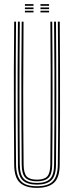

<svg xmlns="http://www.w3.org/2000/svg" viewBox="-20 -905 358 931"><path d="M159.2 6Q104.2 6 76.9 -18.8Q49.5 -43.5 48.8 -105.8Q47.8 -209 47.4 -325.6Q47 -442.2 47.2 -563Q47.5 -683.8 48.8 -800H57.8Q57 -722 56.6 -631Q56.2 -540 56.2 -446.4Q56.2 -352.8 56.6 -265.5Q57 -178.2 57.8 -107.2Q58.5 -51.8 81.4 -26.9Q104.2 -2 159.2 -2Q214.2 -2 237 -26.9Q259.8 -51.8 260.5 -107.2Q261.2 -176.8 261.8 -260.8Q262.2 -344.8 262.2 -436.2Q262.2 -527.8 261.9 -620.5Q261.5 -713.2 260.5 -800H269.8Q270.5 -694.2 271 -577.2Q271.5 -460.2 271.1 -340.4Q270.8 -220.5 269.5 -105.8Q268.8 -43 241.2 -18.5Q213.8 6 159.2 6ZM159.2 -9.8Q112.5 -9.8 90 -30.8Q67.5 -51.8 67 -106.2Q66 -207.8 65.5 -324.5Q65 -441.2 65.4 -562.8Q65.8 -684.2 67 -800H76Q75.2 -720.5 74.9 -630.9Q74.5 -541.2 74.5 -449.1Q74.5 -357 74.9 -269.4Q75.2 -181.8 76 -106.5Q76.5 -56.5 96.4 -37.1Q116.2 -17.8 159.2 -17.8Q202 -17.8 221.9 -36.9Q241.8 -56 242.2 -106.5Q243.5 -206.5 243.9 -323.2Q244.2 -440 243.9 -562.1Q243.5 -684.2 242.2 -800H251.5Q252.2 -719.8 252.6 -630.1Q253 -540.5 253 -448.8Q253 -357 252.6 -269.6Q252.2 -182.2 251.5 -106.2Q251 -52.2 228.8 -31Q206.5 -9.8 159.2 -9.8ZM159.2 -25.8Q120.8 -25.8 103.2 -43.1Q85.8 -60.5 85.2 -106.5Q84.2 -199.2 83.8 -316.1Q83.2 -433 83.6 -557.9Q84 -682.8 85.2 -800H94.2Q92.8 -634.8 92.6 -461Q92.5 -287.2 94.5 -106.5Q95 -65.2 109.4 -49.5Q123.8 -33.8 159.2 -33.8Q194.5 -33.8 209 -49.5Q223.5 -65.2 224 -106.5Q225.2 -232.2 225.6 -347.2Q226 -462.2 225.6 -573.5Q225.2 -684.8 224.2 -800H233.2Q234 -722 234.4 -631.5Q234.8 -541 234.8 -447.5Q234.8 -354 234.4 -266.4Q234 -178.8 233.2 -106.5Q232.8 -59.8 215 -42.8Q197.2 -25.8 159.2 -25.8ZM176.2 -876.8V-884.8H218V-876.8ZM100.8 -876.8V-884.8H142.5V-876.8ZM100.8 -860.8V-868.8H142.5V-860.8ZM176.2 -860.8V-868.8H218V-860.8ZM100.8 -845V-853H142.5V-845ZM176.2 -845V-853H218V-845Z"/></svg>

Font: Big Shoulders Inline Display Light
Style: Regular
Weight: 300
Designer: Patric King
Foundry: XO Type Co
Version: Version 1.000